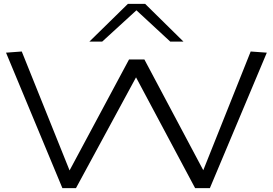

<svg xmlns="http://www.w3.org/2000/svg" viewBox="-20 -968 1403 988"><path d="M1060 0H984L680 -570L371 0H301L11 -697L92 -703L338 -91L644 -662H723L1026 -92L1270 -703L1353 -697ZM440 -754 638 -948H727L924 -754H856L682 -915L506 -754Z"/></svg>

Font: Georama ExtraExtended Light
Style: Regular
Weight: 300
Width: 8
Designer: Jean-Baptiste Levee
Foundry: Production Type
Version: Version 1.000